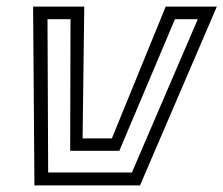

<svg xmlns="http://www.w3.org/2000/svg" viewBox="-20 -560 675 580"><path d="M84 0 80 -540H234.5L229.5 -142H318L480.5 -540H635L403 0ZM125.5 -39H378.5L577.5 -502H508.5L340.5 -104.5H192L193 -502H123.5Z"/></svg>

Font: Tourney
Style: Italic
Weight: 400
Italic angle: -12°
Version: Version 1.015